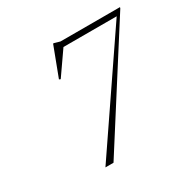

<svg xmlns="http://www.w3.org/2000/svg" viewBox="-153 -829 973 978"><g transform="rotate(-30 334.0 -340.0)"><path d="M666 -663.5 243 0H195.5L630 -638H317L223 -503L214.5 -506.5L280 -679.5H285L318 -670H668Z"/></g></svg>

Font: Newsreader Text ExtraLight
Style: Italic
Weight: 275
Italic angle: -17°
Designer: Hugues Gentile
Foundry: Production Type
Version: Version 1.001